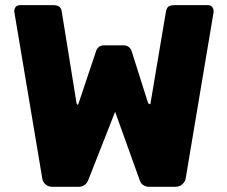

<svg xmlns="http://www.w3.org/2000/svg" viewBox="-20 -720 873 737"><path d="M793.9 -693.8Q799.8 -686.5 799.8 -679.2V-672.9L692.9 -36.1Q691.4 -22.9 680.2 -13.2Q669.9 -2.9 652.8 -2.9H553.2Q539.6 -2.9 529.8 -9.8Q520.5 -15.1 516.1 -28.8L421.9 -291L318.8 -28.8Q308.6 -2.9 280.8 -2.9H181.2Q164.1 -2.9 153.8 -13.2Q143.6 -22 142.1 -36.1L35.2 -672.9Q33.7 -679.2 36.1 -686Q37.6 -689.9 40 -693.8Q47.9 -700.2 55.2 -700.2H185.1Q213.9 -700.2 216.8 -676.8L273.9 -323.2Q275.9 -317.9 279.8 -317.9L347.2 -519Q354.5 -545.9 378.9 -545.9H454.1Q479.5 -545.9 486.8 -519L548.8 -323.2Q555.7 -319.8 557.1 -319.8L617.2 -676.8Q620.1 -689 626 -694.8Q634.8 -700.2 647.9 -700.2H778.8Q787.6 -700.2 793.9 -693.8Z"/></svg>

Font: Cunia
Style: Bold
Weight: 700
Designer: Alejo Bergmann, Denis Ignatov
Foundry: Hubert & Fischer
Version: Version 1.00 February 21, 2019, initial release